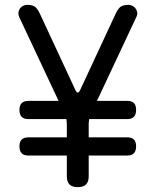

<svg xmlns="http://www.w3.org/2000/svg" viewBox="-20 -760 640 790"><path d="M300 10Q277 10 266 -1Q255 -12 255 -35V-120H97Q78 -120 69 -129.5Q60 -139 60 -158Q60 -177 69.5 -186Q79 -195 98 -195H255V-248Q255 -254 254.5 -259.5Q254 -265 253 -270H97Q78 -270 69 -279.5Q60 -289 60 -308Q60 -327 69.5 -336Q79 -345 98 -345H221L59 -690Q55 -700 56 -709Q57 -718 62 -725Q67 -732 75 -736Q83 -740 91 -740Q110 -740 121 -734Q132 -728 143 -706L290 -390Q295 -379 300 -379Q305 -379 310 -390L457 -706Q468 -728 479 -734Q490 -740 509 -740Q517 -740 525 -736Q533 -732 538 -725Q543 -718 544.5 -709Q546 -700 541 -690L379 -345H503Q522 -345 531 -336Q540 -327 540 -308Q540 -289 531 -279.5Q522 -270 503 -270H347Q346 -265 345.5 -259.5Q345 -254 345 -248V-195H503Q522 -195 531 -186Q540 -177 540 -158Q540 -139 531 -129.5Q522 -120 503 -120H345V-35Q345 -12 334 -1Q323 10 300 10Z"/></svg>

Font: Maple Mono NF CN
Style: Regular
Weight: 400
Monospace: yes
Designer: subframe7536
Version: Version 7.000